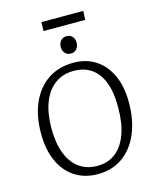

<svg xmlns="http://www.w3.org/2000/svg" viewBox="-147 -1121 996 1233"><g transform="rotate(-15 351.5 -504.5)"><path d="M62 -331Q62 -449 100.5 -535.5Q139 -622 210 -670Q281 -718 379 -718Q465 -718 527.5 -677Q590 -636 624.5 -560.5Q659 -485 659 -381Q659 -262 621 -173Q583 -84 513.5 -35Q444 14 348 14Q261 14 196.5 -28Q132 -70 97 -147.5Q62 -225 62 -331ZM135 -349Q135 -250 161.5 -180.5Q188 -111 238.5 -74.5Q289 -38 359 -38Q430 -38 480 -76.5Q530 -115 557 -188.5Q584 -262 584 -367Q585 -464 560 -531Q535 -598 486.5 -632.5Q438 -667 368 -667Q297 -667 244.5 -629.5Q192 -592 164 -521Q136 -450 135 -349ZM328 -836Q328 -861 342.5 -877.5Q357 -894 381 -894Q398 -894 409.5 -887Q421 -880 427.5 -867.5Q434 -855 434 -838Q434 -814 420 -796.5Q406 -779 381 -779Q357 -779 342.5 -795Q328 -811 328 -836ZM250 -1023H528L525 -964H248Z"/></g></svg>

Font: Literata 18pt Light
Style: Italic
Weight: 300
Italic angle: -2°
Designer: Latin by Veronika Burian and Jose Scaglione. Greek by Irene Vlachou. Cyrillic by Vera Evstafieva
Foundry: TypeTogether
Version: Version 3.103;gftools[0.9.29]